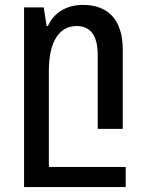

<svg xmlns="http://www.w3.org/2000/svg" viewBox="-20 -525 594 782"><path d="M78 237H492V155H179V-236C179 -357 222 -419 292 -419C346 -419 378 -383 378 -302V0H480V-322C480 -446 419 -505 318 -505C247 -505 198 -470 175 -419H170L158 -495H78Z"/></svg>

Font: Noto Sans Armenian SemiCondensed Medium
Style: Regular
Weight: 500
Width: 4
Designer: Monotype Design Team
Foundry: Monotype Imaging Inc.
Version: Version 2.008